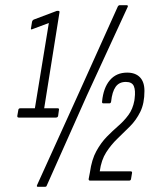

<svg xmlns="http://www.w3.org/2000/svg" viewBox="-20 -699 591 743"><path d="M53 -244Q46 -244 47 -251L51 -274Q52 -280 59 -280H115L169 -610L105 -586Q98 -583 100 -590L104 -615Q105 -620 110 -623L195 -655Q197 -656 198.5 -656.5Q200 -657 202 -657H205Q212 -657 210 -650L151 -280H203Q210 -280 208 -273L205 -251Q204 -244 196 -244ZM127 24Q120 24 124 16L286 -341L436 -674Q439 -679 444 -679H470Q472 -679 474 -677.5Q476 -676 474 -672L316 -329L161 19Q160 24 153 24ZM329 0Q323 0 323 -6L328 -32Q335 -82 353 -114.5Q371 -147 393.5 -170Q416 -193 438 -212Q460 -231 477 -254Q494 -277 500 -310L501 -318Q505 -349 498 -365.5Q491 -382 467 -382Q441 -382 427.5 -363Q414 -344 410 -306Q409 -299 403 -299H380Q374 -299 375 -306Q380 -359 405 -388.5Q430 -418 472 -418Q504 -418 521.5 -400Q539 -382 539 -347Q539 -299 523 -266.5Q507 -234 483 -210Q459 -186 434.5 -162.5Q410 -139 391 -109.5Q372 -80 366 -36H485Q492 -36 491 -30L487 -6Q486 0 479 0Z"/></svg>

Font: Sofia Sans Extra Condensed Light
Style: Italic
Weight: 300
Italic angle: -9°
Version: Version 4.100